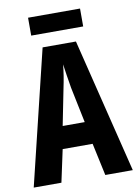

<svg xmlns="http://www.w3.org/2000/svg" viewBox="-96 -942 717 1004"><g transform="rotate(-10 263.0 -440.0)"><path d="M380 0 343 -172H184L147 0H0L173 -714H350L526 0ZM283 -480Q271 -551 263 -608Q258 -552 243 -482L205 -291H322ZM401 -880V-785H125V-880Z"/></g></svg>

Font: Noto Sans ExtraCondensed
Style: Bold
Weight: 700
Width: 2
Designer: Monotype Design Team
Foundry: Monotype Imaging Inc.
Version: Version 2.013; ttfautohint (v1.8.4.7-5d5b)